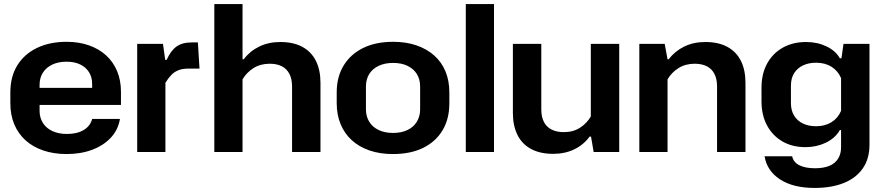

<svg xmlns="http://www.w3.org/2000/svg" viewBox="-20 -749 4354 946"><path d="M308 10Q245 10 193.5 -7.5Q142 -25 106 -57.5Q70 -90 50.5 -136Q31 -182 31 -240V-294Q31 -371 65 -426.5Q99 -482 161.5 -512.5Q224 -543 308 -543Q369 -543 418.5 -525.5Q468 -508 503 -476Q538 -444 557 -398.5Q576 -353 576 -297V-232H152V-316H447L434 -300V-335Q434 -369 418.5 -393.5Q403 -418 375 -431.5Q347 -445 308 -445Q267 -445 237 -430.5Q207 -416 191 -390.5Q175 -365 175 -331V-203Q175 -169 191.5 -143Q208 -117 238.5 -103Q269 -89 310 -89Q360 -89 392.5 -108.5Q425 -128 434 -163H571Q562 -109 526 -70.5Q490 -32 434 -11Q378 10 308 10Z M656 0V-533H783L794 -454H801Q821 -499 849.5 -519.5Q878 -540 924 -540H955L963 -411H909Q879 -411 859 -403Q839 -395 824 -379.5Q809 -364 795 -341V0Z M1036 0V-729H1175V-457H1181Q1211 -497 1257 -519.5Q1303 -542 1361 -542Q1426 -542 1470 -518Q1514 -494 1536.5 -449Q1559 -404 1559 -341V0H1419V-323Q1419 -360 1406 -385Q1393 -410 1368.5 -422.5Q1344 -435 1309 -435Q1263 -435 1229 -413.5Q1195 -392 1175 -358V0Z M1916 10Q1852 10 1801 -7.5Q1750 -25 1714 -57.5Q1678 -90 1658.5 -136.5Q1639 -183 1639 -240V-294Q1639 -370 1673 -426Q1707 -482 1769 -512.5Q1831 -543 1917 -543Q1981 -543 2032 -525.5Q2083 -508 2119.5 -475.5Q2156 -443 2175 -397Q2194 -351 2194 -294V-240Q2194 -163 2160.5 -107Q2127 -51 2065 -20.5Q2003 10 1916 10ZM1916 -94Q1958 -94 1988 -108.5Q2018 -123 2034 -149.5Q2050 -176 2050 -210V-323Q2050 -358 2034 -384Q2018 -410 1988 -424.5Q1958 -439 1917 -439Q1876 -439 1845.5 -424.5Q1815 -410 1799 -384Q1783 -358 1783 -323V-210Q1783 -176 1799 -149.5Q1815 -123 1845.5 -108.5Q1876 -94 1916 -94Z M2275 0V-729H2414V0Z M3031 -533V0H2905L2892 -76H2885Q2856 -36 2810 -13.5Q2764 9 2706 9Q2641 9 2596.5 -15Q2552 -39 2529.5 -84.5Q2507 -130 2507 -192V-533H2647V-210Q2647 -173 2660 -148Q2673 -123 2698 -110.5Q2723 -98 2758 -98Q2804 -98 2837.5 -119.5Q2871 -141 2891 -175V-533Z M3130 0V-533H3255L3269 -457H3275Q3305 -497 3351 -519.5Q3397 -542 3455 -542Q3520 -542 3564 -518Q3608 -494 3630.5 -449Q3653 -404 3653 -341V0H3513V-323Q3513 -360 3500 -385Q3487 -410 3462.5 -422.5Q3438 -435 3403 -435Q3357 -435 3323 -413.5Q3289 -392 3269 -358V0Z M3994 177Q3888 177 3823.5 135Q3759 93 3747 21H3883Q3890 52 3920 66Q3950 80 3995 80Q4038 80 4066.5 68Q4095 56 4109.5 32.5Q4124 9 4124 -23V-108H4118Q4095 -68 4049 -46Q4003 -24 3949 -24Q3883 -24 3834.5 -52.5Q3786 -81 3759 -131.5Q3732 -182 3732 -250V-317Q3732 -385 3759.5 -435.5Q3787 -486 3836.5 -514Q3886 -542 3952 -542Q4007 -542 4052 -520.5Q4097 -499 4118 -462H4126L4136 -533H4264V-36Q4264 34 4230.5 81.5Q4197 129 4136.5 153Q4076 177 3994 177ZM4001 -127Q4045 -127 4077 -147Q4109 -167 4124 -203V-364Q4109 -400 4077 -420Q4045 -440 4001 -440Q3964 -440 3936 -426.5Q3908 -413 3892.5 -388Q3877 -363 3877 -327V-240Q3877 -205 3892.5 -179.5Q3908 -154 3936 -140.5Q3964 -127 4001 -127Z"/></svg>

Font: Hubot Sans Condensed ExtraLight SemiBold
Style: Regular
Weight: 600
Version: Version 2.000